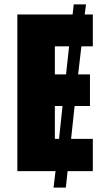

<svg xmlns="http://www.w3.org/2000/svg" viewBox="-20 -780 483 875"><path d="M351 -569 336 -441H390V-297H320L304 -147H403V0H288L280 75H224L233 0H59V-714H311L316 -760H372L366 -714H403V-569ZM295 -569H230V-441H281ZM265 -297H230V-147H249Z"/></svg>

Font: Noto Sans UI CondBlack
Style: Regular
Weight: 900
Width: 3
Designer: Monotype Design Team
Foundry: Monotype Imaging Inc.
Version: Version 1.001